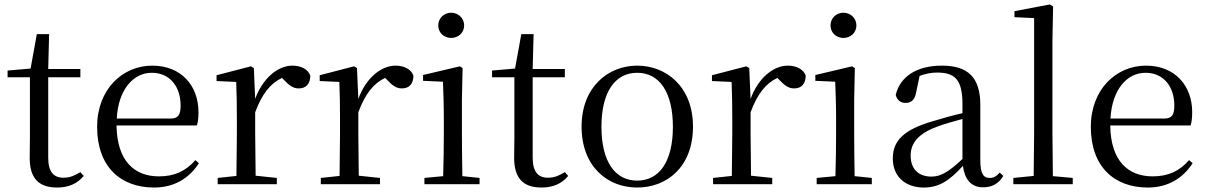

<svg xmlns="http://www.w3.org/2000/svg" viewBox="-20 -825 5405 860"><path d="M236 15C288 15 327 -3 355 -37L340 -54C313 -38 294 -29 264 -29C220 -29 196 -56 196 -118V-479H340V-516H196L200 -672H145L117 -518L14 -509V-479H114V-207C114 -171 113 -150 113 -118C113 -28 152 15 236 15Z M670 15C760 15 827 -26 871 -94L855 -108C814 -60 763 -35 692 -35C582 -35 504 -104 502 -263H862C867 -279 869 -299 869 -323C869 -441 792 -531 662 -531C529 -531 415 -425 415 -257C415 -76 522 15 670 15ZM503 -294C510 -424 577 -499 660 -499C741 -499 789 -437 789 -352C789 -312 779 -294 744 -294Z M1038 0H1220V-28L1125 -38L1123 -229V-322C1153 -403 1190 -451 1243 -476L1252 -467C1275 -443 1292 -429 1318 -429C1353 -429 1369 -451 1370 -486C1360 -515 1328 -531 1290 -531C1223 -531 1156 -473 1123 -382L1117 -520L1104 -528L950 -488V-462L1038 -458C1040 -408 1041 -358 1041 -289V-229L1039 -37L955 -28V0Z M1500 0H1682V-28L1587 -38L1585 -229V-322C1615 -403 1652 -451 1705 -476L1714 -467C1737 -443 1754 -429 1780 -429C1815 -429 1831 -451 1832 -486C1822 -515 1790 -531 1752 -531C1685 -531 1618 -473 1585 -382L1579 -520L1566 -528L1412 -488V-462L1500 -458C1502 -408 1503 -358 1503 -289V-229L1501 -37L1417 -28V0Z M2001 -655C2032 -655 2059 -678 2059 -711C2059 -744 2032 -768 2001 -768C1969 -768 1943 -744 1943 -711C1943 -678 1969 -655 2001 -655ZM1964 0H2128V-28L2051 -36C2050 -92 2049 -175 2049 -229V-380L2052 -520L2040 -528L1875 -489V-463L1964 -459C1966 -409 1968 -356 1968 -289V-229C1968 -175 1967 -92 1965 -36L1881 -28V0Z M2406 15C2458 15 2497 -3 2525 -37L2510 -54C2483 -38 2464 -29 2434 -29C2390 -29 2366 -56 2366 -118V-479H2510V-516H2366L2370 -672H2315L2287 -518L2184 -509V-479H2284V-207C2284 -171 2283 -150 2283 -118C2283 -28 2322 15 2406 15Z M2834 15C2967 15 3084 -77 3084 -258C3084 -438 2963 -531 2834 -531C2706 -531 2585 -437 2585 -258C2585 -78 2702 15 2834 15ZM2834 -16C2735 -16 2674 -101 2674 -257C2674 -413 2735 -499 2834 -499C2933 -499 2994 -413 2994 -257C2994 -101 2933 -16 2834 -16Z M3257 0H3439V-28L3344 -38L3342 -229V-322C3372 -403 3409 -451 3462 -476L3471 -467C3494 -443 3511 -429 3537 -429C3572 -429 3588 -451 3589 -486C3579 -515 3547 -531 3509 -531C3442 -531 3375 -473 3342 -382L3336 -520L3323 -528L3169 -488V-462L3257 -458C3259 -408 3260 -358 3260 -289V-229L3258 -37L3174 -28V0Z M3758 -655C3789 -655 3816 -678 3816 -711C3816 -744 3789 -768 3758 -768C3726 -768 3700 -744 3700 -711C3700 -678 3726 -655 3758 -655ZM3721 0H3885V-28L3808 -36C3807 -92 3806 -175 3806 -229V-380L3809 -520L3797 -528L3632 -489V-463L3721 -459C3723 -409 3725 -356 3725 -289V-229C3725 -175 3724 -92 3722 -36L3638 -28V0Z M4384 14C4423 14 4453 -2 4474 -37L4458 -52C4442 -34 4430 -28 4413 -28C4386 -28 4371 -45 4371 -108V-355C4371 -479 4315 -531 4199 -531C4086 -531 4012 -482 3992 -400C3998 -377 4013 -364 4036 -364C4061 -364 4078 -377 4084 -413L4099 -485C4126 -495 4151 -500 4177 -500C4256 -500 4291 -470 4291 -359V-318C4247 -308 4200 -295 4158 -282C4026 -244 3979 -193 3979 -115C3979 -32 4038 15 4117 15C4189 15 4234 -18 4293 -82C4301 -22 4329 14 4384 14ZM4291 -113C4228 -53 4192 -34 4152 -34C4096 -34 4059 -66 4059 -128C4059 -183 4092 -226 4176 -257C4210 -270 4250 -281 4291 -292Z M4609 0H4785V-28L4696 -36L4694 -229V-641L4697 -796L4682 -805L4524 -775V-748L4612 -744V-229L4610 -37L4519 -28V0Z M5121 15C5211 15 5278 -26 5322 -94L5306 -108C5265 -60 5214 -35 5143 -35C5033 -35 4955 -104 4953 -263H5313C5318 -279 5320 -299 5320 -323C5320 -441 5243 -531 5113 -531C4980 -531 4866 -425 4866 -257C4866 -76 4973 15 5121 15ZM4954 -294C4961 -424 5028 -499 5111 -499C5192 -499 5240 -437 5240 -352C5240 -312 5230 -294 5195 -294Z"/></svg>

Font: Source Han Serif CN
Style: Regular
Weight: 400
Designer: Ryoko NISHIZUKA 西塚涼子 (kana & ideographs); Frank Grießhammer (Latin, Greek & Cyrillic); Wenlong ZHANG 张文龙 (bopomofo); San
Foundry: Adobe
Version: Version 2.003;hotconv 1.1.1;makeotfexe 2.6.0